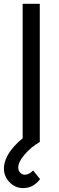

<svg xmlns="http://www.w3.org/2000/svg" viewBox="-38 -740 307 1001"><path d="M82.5 240.7Q41.5 240.7 12 210.2Q-17.6 179.7 -17.6 139.2Q-17.6 74.7 52.7 5.4Q64 -5.9 80.1 -18.6V-720.2H169.4V0Q123 27.3 90.1 65.9Q57.1 104.5 57.1 133.3Q57.1 149.4 67.1 160.2Q77.1 170.9 91.8 170.9Q112.8 170.9 134.8 148.9L170.9 193.8Q135.7 240.7 82.5 240.7Z"/></svg>

Font: Vela Sans Med
Style: Regular
Weight: 500
Designer: Principal design: Mikhail Sharanda - project Manrope.
Design modification: Ravid Balaliev
Foundry: Mikhail Sharanda
Version: Version 1.001